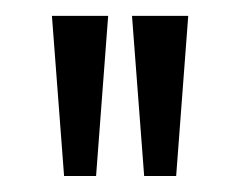

<svg xmlns="http://www.w3.org/2000/svg" viewBox="-20 -720 304 240"><path d="M44.9 -500ZM115.2 -700.2 100.1 -500H60.1L44.9 -700.2ZM215.3 -700.2 200.2 -500H160.2L145 -700.2Z"/></svg>

Font: Pfennig
Style: Medium
Weight: 500
Version: Version 20120410 ; ttfautohint (v0.8)